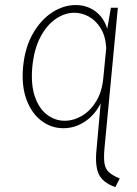

<svg xmlns="http://www.w3.org/2000/svg" viewBox="-20 -500 541 760"><path d="M436.5 240.5Q386.5 223 370.8 189Q355 155 362.5 87L378.5 -91Q355.5 -45 316.2 -18.8Q277 7.5 231 7.5Q182.5 7.5 143.5 -22.2Q104.5 -52 84.5 -106.8Q64.5 -161.5 71.5 -236.5Q79 -312.5 110.2 -367Q141.5 -421.5 186.5 -450.8Q231.5 -480 279.5 -480Q324 -480 357.5 -455.2Q391 -430.5 404.5 -386L419 -469.5H446.5L393.5 87.5Q390 126 393.8 147.8Q397.5 169.5 411.8 182.2Q426 195 454 206.5ZM236 -22Q271 -22 304.2 -41.5Q337.5 -61 360.8 -99Q384 -137 389 -192L400.5 -309.5Q398 -356.5 379 -387.5Q360 -418.5 332.2 -434Q304.5 -449.5 274 -449.5Q236.5 -449.5 200.8 -425.2Q165 -401 140 -353.5Q115 -306 108 -236.5Q101.5 -165.5 118 -117.8Q134.5 -70 166.2 -46Q198 -22 236 -22Z"/></svg>

Font: Karla ExtraLight
Style: Italic
Weight: 250
Italic angle: -8°
Designer: Jonathan Pinhorn
Version: Version 2.004;gftools[0.9.33]